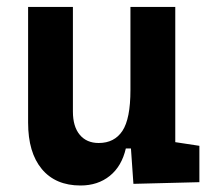

<svg xmlns="http://www.w3.org/2000/svg" viewBox="-20 -538 626 567"><path d="M217.8 9.8Q144 9.8 103.5 -38.8Q63 -87.4 63 -175.8V-517.6H195.3V-208.5Q195.3 -164.1 215.6 -139.9Q235.8 -115.7 271.5 -115.7Q317.9 -115.7 341.6 -151.6Q365.2 -187.5 365.2 -272V-517.6H497.6V-118.2L568.8 -107.4V0L374 4.9L366.7 -99.6H351.6Q339.4 -46.9 304.2 -18.6Q269 9.8 217.8 9.8Z"/></svg>

Font: Cascadia Mono
Style: Bold
Weight: 700
Monospace: yes
Designer: Aaron Bell
Foundry: Saja Typeworks
Version: Version 2404.023; ttfautohint (v1.8.4)